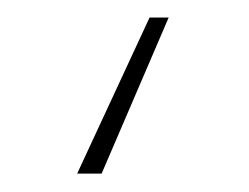

<svg xmlns="http://www.w3.org/2000/svg" viewBox="-20 -3 279 215"><path d="M168.9 16.6 93.8 191.4H66.4L147.5 16.6Z"/></svg>

Font: Inter Thin
Style: Regular
Weight: 250
Designer: Rasmus Andersson
Foundry: rsms
Version: Version 4.001;git-66647c0bb